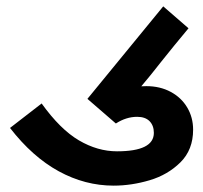

<svg xmlns="http://www.w3.org/2000/svg" viewBox="-20 -575 640 604"><path d="M11.5 -172.5 111 -249.5Q169.5 -168 228.2 -133.5Q287 -99 348 -99Q464 -99 464 -157Q464 -180 450.5 -193.8Q437 -207.5 411.5 -207.5Q377 -207.5 344.5 -186.5L255 -264L493.5 -555L573 -486Q551 -460 528.8 -432.5Q506.5 -405 488.5 -382.5Q453 -337 424.5 -303.5L440.5 -304Q483.5 -304 517 -286Q550.5 -268 569 -236.8Q587.5 -205.5 587.5 -167Q587.5 -104 547.8 -64.5Q508 -25 450.8 -8Q393.5 9 337.5 9Q247.5 9 164.8 -36.2Q82 -81.5 11.5 -172.5Z"/></svg>

Font: JuliaMono ExtraBold
Style: Italic
Weight: 800
Italic angle: -9°
Monospace: yes
Designer: cormullion
Foundry: corm
Version: Version 0.057; ttfautohint (v1.8.4)